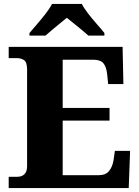

<svg xmlns="http://www.w3.org/2000/svg" viewBox="-20 -951 705 971"><path d="M24 0V-57H68Q91 -57 104 -70.5Q117 -84 117 -110V-599Q117 -637 101.5 -647Q86 -657 66 -657H24V-714H600L604 -526H527L522 -575Q518 -613 503 -631Q488 -649 451 -649H297V-405H534V-341H297V-65H479Q514 -65 531 -85.5Q548 -106 554 -139L561 -188H638L631 0ZM129 -784Q145 -803 167.5 -829Q190 -855 211 -882Q232 -909 243 -931H394Q405 -909 426 -882Q447 -855 470 -829Q493 -803 508 -784V-771H427Q415 -782 395 -798.5Q375 -815 354 -832Q333 -849 318 -861Q303 -849 282.5 -832Q262 -815 242 -798.5Q222 -782 210 -771H129Z"/></svg>

Font: Noto Serif Georgian ExtraBold
Style: Regular
Weight: 800
Designer: Monotype Design Team, Akaki Razmadze
Foundry: Google LLC
Version: Version 2.003; ttfautohint (v1.8.4.7-5d5b)